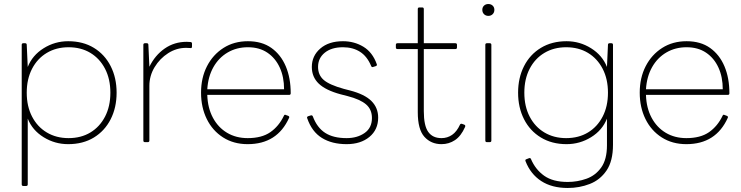

<svg xmlns="http://www.w3.org/2000/svg" viewBox="-20 -707 3687 955"><path d="M96 218Q88 218 88 210V-484Q88 -492 96 -492H105Q113 -492 113 -484L118 -374Q141 -432 197 -467Q253 -502 319 -502Q393 -502 447 -469Q501 -436 530.5 -378Q560 -320 560 -246Q560 -172 530.5 -114Q501 -56 447 -23Q393 10 319 10Q253 10 197 -24.5Q141 -59 118 -117V210Q118 218 110 218ZM321 -20Q383 -20 429.5 -48Q476 -76 502.5 -127Q529 -178 529 -246Q529 -314 502.5 -365Q476 -416 429.5 -444Q383 -472 321 -472Q260 -472 213 -444Q166 -416 139.5 -365Q113 -314 113 -246Q113 -178 139.5 -127Q166 -76 213 -48Q260 -20 321 -20Z M701 0Q693 0 693 -8V-484Q693 -492 701 -492H710Q718 -492 718 -484L723 -375Q751 -432 799 -465.5Q847 -499 909 -499Q923 -499 928 -498Q935 -497 935 -490V-476Q935 -466 927 -468Q921 -469 906 -469Q858 -469 816.5 -442.5Q775 -416 749 -373Q723 -330 723 -280V-8Q723 0 715 0Z M1212 10Q1142 10 1089.5 -23.5Q1037 -57 1008.5 -115Q980 -173 980 -246Q980 -320 1009.5 -377.5Q1039 -435 1091.5 -468.5Q1144 -502 1213 -502Q1283 -502 1330 -468.5Q1377 -435 1401.5 -377Q1426 -319 1426 -243Q1426 -235 1418 -235H1011Q1013 -170 1039 -121.5Q1065 -73 1109.5 -46.5Q1154 -20 1212 -20Q1282 -20 1324.5 -49.5Q1367 -79 1392 -131Q1395 -139 1402 -135L1413 -131Q1421 -128 1418 -121Q1359 10 1212 10ZM1213 -472Q1157 -472 1112.5 -446Q1068 -420 1041.5 -373Q1015 -326 1011 -263H1393Q1393 -324 1371.5 -371Q1350 -418 1310 -445Q1270 -472 1213 -472Z M1704 10Q1631 10 1581 -21Q1531 -52 1508 -119Q1505 -126 1513 -129L1526 -133Q1533 -135 1536 -128Q1557 -72 1597.5 -46Q1638 -20 1704 -20Q1757 -20 1793.5 -45.5Q1830 -71 1830 -120Q1830 -163 1800.5 -188Q1771 -213 1709 -229L1674 -238Q1600 -258 1565.5 -291Q1531 -324 1531 -374Q1531 -429 1573 -465.5Q1615 -502 1686 -502Q1742 -502 1787.5 -474.5Q1833 -447 1854 -388Q1857 -381 1849 -378L1836 -374Q1829 -371 1826 -379Q1806 -427 1770.5 -449.5Q1735 -472 1686 -472Q1629 -472 1595.5 -445Q1562 -418 1562 -374Q1562 -334 1590 -309.5Q1618 -285 1690 -265L1721 -257Q1794 -238 1827.5 -204.5Q1861 -171 1861 -122Q1861 -62 1817.5 -26Q1774 10 1704 10Z M2176 10Q2124 10 2091 -26.5Q2058 -63 2058 -149V-463H1957Q1949 -463 1949 -471V-484Q1949 -492 1957 -492H2058V-662Q2058 -670 2066 -670H2080Q2088 -670 2088 -662V-492H2245Q2253 -492 2253 -484V-471Q2253 -463 2245 -463H2088V-154Q2088 -82 2110 -51Q2132 -20 2176 -20Q2205 -20 2228.5 -36Q2252 -52 2268 -87Q2271 -93 2278 -91L2289 -87Q2297 -84 2293 -75Q2273 -30 2243 -10Q2213 10 2176 10Z M2409 -628Q2396 -628 2387.5 -636.5Q2379 -645 2379 -658Q2379 -671 2387.5 -679Q2396 -687 2409 -687Q2422 -687 2430.5 -679Q2439 -671 2439 -658Q2439 -645 2430.5 -636.5Q2422 -628 2409 -628ZM2402 0Q2394 0 2394 -8V-484Q2394 -492 2402 -492H2416Q2424 -492 2424 -484V-8Q2424 0 2416 0Z M2804 228Q2725 228 2672 193.5Q2619 159 2594 95Q2591 87 2598 85L2611 80Q2618 77 2621 84Q2643 136 2686.5 167Q2730 198 2804 198Q2852 198 2897 182Q2942 166 2970.5 126Q2999 86 2999 16V-117Q2976 -59 2920 -24.5Q2864 10 2798 10Q2725 10 2670.5 -23Q2616 -56 2586.5 -114Q2557 -172 2557 -246Q2557 -320 2586.5 -378Q2616 -436 2670.5 -469Q2725 -502 2798 -502Q2864 -502 2920 -467Q2976 -432 2999 -374L3004 -484Q3004 -492 3012 -492H3021Q3029 -492 3029 -484V13Q3029 94 2997 141Q2965 188 2913.5 208Q2862 228 2804 228ZM2796 -20Q2858 -20 2904.5 -48Q2951 -76 2977.5 -127Q3004 -178 3004 -246Q3004 -314 2977.5 -365Q2951 -416 2904.5 -444Q2858 -472 2796 -472Q2735 -472 2688 -444Q2641 -416 2614.5 -365Q2588 -314 2588 -246Q2588 -178 2614.5 -127Q2641 -76 2688 -48Q2735 -20 2796 -20Z M3394 10Q3324 10 3271.5 -23.5Q3219 -57 3190.5 -115Q3162 -173 3162 -246Q3162 -320 3191.5 -377.5Q3221 -435 3273.5 -468.5Q3326 -502 3395 -502Q3465 -502 3512 -468.5Q3559 -435 3583.5 -377Q3608 -319 3608 -243Q3608 -235 3600 -235H3193Q3195 -170 3221 -121.5Q3247 -73 3291.5 -46.5Q3336 -20 3394 -20Q3464 -20 3506.5 -49.5Q3549 -79 3574 -131Q3577 -139 3584 -135L3595 -131Q3603 -128 3600 -121Q3541 10 3394 10ZM3395 -472Q3339 -472 3294.5 -446Q3250 -420 3223.5 -373Q3197 -326 3193 -263H3575Q3575 -324 3553.5 -371Q3532 -418 3492 -445Q3452 -472 3395 -472Z"/></svg>

Font: LINE Seed Sans Thin
Style: Regular
Weight: 250
Designer: LINE VX Design & Dalton Maag Ltd & Sandoll Inc
Foundry: Dalton Maag Ltd
Version: Version 1.003